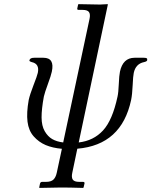

<svg xmlns="http://www.w3.org/2000/svg" viewBox="-20 -710 733 930"><path d="M286.1 -20 413.6 -618.2Q418.5 -640.6 411.1 -651.4Q403.8 -662.1 379.9 -662.1H360.8Q352.5 -662.1 354.5 -669.9L358.4 -688L360.8 -689.9Q428.2 -688 464.4 -688L501.5 -689.9L502.4 -688L361.3 -20Q433.1 -28.3 479 -78.1Q524.9 -127.9 549.3 -242.2Q553.7 -261.7 555.4 -303Q557.1 -344.2 561 -362.8Q575.2 -429.7 631.3 -430.2H676.3Q686 -430.2 690.2 -428Q694.3 -425.8 692.9 -418Q691.4 -412.1 677.7 -409.2Q637.2 -400.9 627.9 -356.9Q624.5 -341.8 622.6 -297.4Q620.6 -252.9 615.2 -226.1Q568.8 -7.8 354.5 10.3L330.1 127Q325.2 148.9 332.5 159.9Q339.8 170.9 363.8 170.9H381.8Q391.1 170.9 389.2 179.2L384.8 198.2L382.3 200.2Q314.5 198.2 275.9 198.2L171.4 200.2L169.9 198.2L173.8 179.2Q175.8 171.4 183.6 170.9H202.6Q227.1 170.9 238.5 160.2Q250 149.4 254.9 127L279.8 10.7Q234.9 6.8 201.4 -7.3Q168 -21.5 143.3 -49.3Q118.7 -77.1 113.3 -120.4Q107.9 -163.6 119.1 -226.1Q125 -252.9 142.3 -297.4Q159.7 -341.8 163.1 -356.9Q172.4 -400.9 133.8 -409.2Q129.9 -410.6 127.7 -411.4Q125.5 -412.1 123.8 -413.8Q122.1 -415.5 122.6 -418Q125 -430.2 145.5 -430.2H190.4Q245.6 -430.2 231 -362.8Q227.1 -343.8 211.9 -302.7Q196.8 -261.7 192.4 -242.2Q181.2 -181.6 181.4 -141.1Q181.6 -100.6 196.5 -74.7Q211.4 -48.8 232.9 -36.4Q254.4 -23.9 286.1 -20Z"/></svg>

Font: Linux Biolinum
Style: Italic
Weight: 400
Italic angle: -12°
Designer: Philipp H. Poll
Foundry: Philipp H. Poll
Version: Version 1.1.3 ; ttfautohint (v0.9)